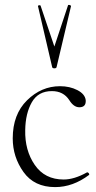

<svg xmlns="http://www.w3.org/2000/svg" viewBox="-20 -751 393 784"><path d="M193 -477 135 -726Q135 -728 137.5 -729Q140 -730 143 -729.5Q146 -729 146 -727L202 -561L258 -730Q259 -731 261.5 -731Q264 -731 267 -729.5Q270 -728 270 -726L211 -477Q210 -472 202 -472Q194 -472 193 -477ZM205 13Q120 13 76 -48.5Q32 -110 32 -186Q32 -284 90.5 -341.5Q149 -399 225 -399Q265 -399 296 -383Q327 -367 330 -342Q332 -313 304 -313Q281 -313 263 -342Q239 -379 192 -379Q136 -379 110 -333.5Q84 -288 83 -220Q81 -137 122 -77.5Q163 -18 240 -18Q283 -18 335 -47Q336 -48 339 -46.5Q342 -45 343.5 -42Q345 -39 344 -37Q278 13 205 13Z"/></svg>

Font: Cormorant Upright Light
Style: Regular
Weight: 300
Designer: Christian Thalmann (Catharsis Fonts)
Foundry: Catharsis Fonts
Version: Version 3.302;PS 003.302;hotconv 1.0.88;makeotf.lib2.5.64775